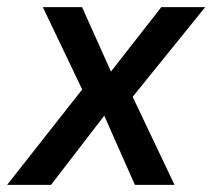

<svg xmlns="http://www.w3.org/2000/svg" viewBox="-43 -518 595 538"><path d="M-23 0 202 -286 208 -224 77 -498H187L269 -315H266L409 -498H532L312 -226V-282L446 0H335L249 -194L250 -195L100 0Z"/></svg>

Font: Nunito Sans 7pt SemiCondensed SemiBold
Style: Italic
Weight: 600
Width: 4
Italic angle: -9°
Designer: Vernon Adams
Foundry: Vernon Adams
Version: Version 3.101;gftools[0.9.27]